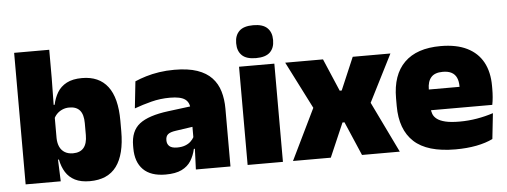

<svg xmlns="http://www.w3.org/2000/svg" viewBox="-48 -820 2534 959"><g transform="rotate(-5 1219.0 -340.0)"><path d="M367 12Q322.5 12 293 -3Q263.5 -18 246.5 -45.2Q229.5 -72.5 222.5 -109H180L220 -216.5Q220.5 -191 229.2 -172.5Q238 -154 254.8 -144Q271.5 -134 295.5 -134Q331 -134 349 -155.2Q367 -176.5 367 -219V-279Q367 -322 349.5 -342.8Q332 -363.5 296.5 -363.5Q277.5 -363.5 261.5 -356.5Q245.5 -349.5 234 -337.8Q222.5 -326 217 -311.5L176.5 -383.5H225Q232 -417.5 248.5 -445Q265 -472.5 295.2 -488.5Q325.5 -504.5 372.5 -504.5Q457.5 -504.5 501.2 -447.5Q545 -390.5 545 -275.5V-223Q545 -106.5 501.2 -47.2Q457.5 12 367 12ZM46 0V-659.5H222V-517L219.5 -352L220 -340V-158L217 -128.5L222 0Z M899.5 0 904.5 -126 901 -130.5V-283.5L899.5 -301.5Q899.5 -336 877.2 -352.2Q855 -368.5 801.5 -368.5Q753 -368.5 708.2 -357Q663.5 -345.5 622.5 -330.5L637 -465Q662 -476 692.5 -485.2Q723 -494.5 759 -500Q795 -505.5 835.5 -505.5Q904 -505.5 949.8 -489.8Q995.5 -474 1022.5 -445.2Q1049.5 -416.5 1061.2 -377Q1073 -337.5 1073 -290V0ZM747 12Q673 12 635.2 -25.8Q597.5 -63.5 597.5 -133V-145.5Q597.5 -219.5 642.8 -254.5Q688 -289.5 787.5 -302L913 -318L923.5 -217L817 -201.5Q788 -197.5 776.8 -187.8Q765.5 -178 765.5 -159V-157Q765.5 -139.5 777.2 -128.5Q789 -117.5 816.5 -117.5Q839.5 -117.5 856.2 -123.8Q873 -130 884.2 -140.5Q895.5 -151 902 -163.5L927 -103.5H898.5Q891 -70 874.8 -44Q858.5 -18 828 -3Q797.5 12 747 12Z M1159 0V-492.5H1336V0ZM1247.5 -528Q1199 -528 1177 -549.8Q1155 -571.5 1155 -608.5V-612.5Q1155 -649.5 1177 -671.2Q1199 -693 1247.5 -693Q1295.5 -693 1317.8 -671.2Q1340 -649.5 1340 -612.5V-608.5Q1340 -571 1317.8 -549.5Q1295.5 -528 1247.5 -528Z M1386.5 0 1522.5 -280V-232.5L1390.5 -492.5H1580L1649.5 -329.5H1659.5L1729 -492.5H1918L1786.5 -232.5V-280L1922 0H1732.5L1659.5 -170H1649.5L1576 0Z M2200.5 13Q2059 13 1992.8 -48.5Q1926.5 -110 1926.5 -228.5V-267Q1926.5 -384.5 1988.8 -446Q2051 -507.5 2170.5 -507.5Q2250 -507.5 2303 -481.2Q2356 -455 2382.8 -405.8Q2409.5 -356.5 2409.5 -287V-271.5Q2409.5 -251.5 2407.8 -230.8Q2406 -210 2402.5 -192.5H2244Q2246 -223 2246.8 -250Q2247.5 -277 2247.5 -298.5Q2247.5 -324.5 2239.5 -342.2Q2231.5 -360 2214.5 -369.2Q2197.5 -378.5 2170.5 -378.5Q2130 -378.5 2111.8 -357.5Q2093.5 -336.5 2093.5 -298V-253.5L2094.5 -234.5V-203.5Q2094.5 -188 2100 -173.5Q2105.5 -159 2120.2 -147.8Q2135 -136.5 2162.2 -130Q2189.5 -123.5 2233 -123.5Q2277.5 -123.5 2320 -130.8Q2362.5 -138 2402 -151L2388 -22.5Q2353.5 -5.5 2305.8 3.8Q2258 13 2200.5 13ZM2020 -192.5V-296.5H2367V-192.5Z"/></g></svg>

Font: Anek Telugu Medium ExtraBold
Style: Regular
Weight: 800
Version: Version 1.003